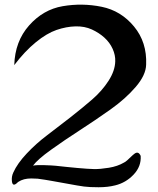

<svg xmlns="http://www.w3.org/2000/svg" viewBox="-20 -776 666 808"><path d="M595 -504Q594 -460 551 -410Q508 -360 444.5 -315Q381 -270 316 -228Q251 -186 194.5 -145.5Q138 -105 119 -79Q134 -82 166 -81Q198 -80 213.5 -78.5Q229 -77 260.5 -73.5Q292 -70 307 -69Q351 -65 376 -64.5Q401 -64 438 -70Q475 -76 502 -92Q507 -94 515.5 -101.5Q524 -109 531.5 -116.5Q539 -124 546.5 -129.5Q554 -135 560.5 -133Q567 -131 572 -120Q575 -76 542.5 -41.5Q510 -7 465 4Q434 12 395 12Q356 12 333.5 9Q311 6 260 -3.5Q209 -13 196 -15Q190 -16 169.5 -19.5Q149 -23 138.5 -24Q128 -25 111.5 -25Q95 -25 81.5 -21.5Q68 -18 56 -10Q33 14 30 -14Q28 -33 36 -50Q53 -88 92.5 -130Q132 -172 178.5 -207Q225 -242 276 -282Q327 -322 368 -357.5Q409 -393 436.5 -435.5Q464 -478 465 -518Q466 -544 454 -570.5Q442 -597 419.5 -617.5Q397 -638 366.5 -652Q336 -666 297.5 -665Q259 -664 218 -650Q177 -636 130.5 -598Q84 -560 40 -502Q43 -602 102.5 -669Q162 -736 244 -750Q326 -764 407.5 -747.5Q489 -731 544 -664.5Q599 -598 595 -504Z"/></svg>

Font: EptKazoo
Style: Medium
Weight: 500
Version: Version 001.000